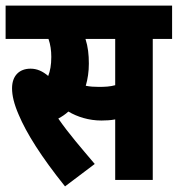

<svg xmlns="http://www.w3.org/2000/svg" viewBox="-20 -642 634 685"><path d="M212 23 318 -57C270 -114 226 -164 188 -219C201 -226 213 -234 224 -244C256 -225 297 -212 342 -212C359 -212 375 -213 391 -216V0H525V-503H594V-622H0V-503H153C160 -483 163 -462 163 -439C163 -410 159 -389 152 -371C132 -388 112 -397 89 -397C49 -397 23 -372 23 -327C23 -301 30 -271 47 -232C74 -168 126 -84 212 23ZM333 -332C315 -332 301 -333 286 -336C293 -360 297 -386 297 -415C297 -447 294 -475 285 -503H391V-338C373 -333 354 -332 333 -332Z"/></svg>

Font: Noto Sans Devanagari ExtraCondensed ExtraBold
Style: Regular
Weight: 800
Width: 2
Designer: Jelle Bosma - Monotype Design Team
Foundry: Monotype Imaging Inc.
Version: Version 2.004